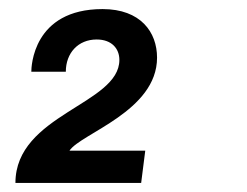

<svg xmlns="http://www.w3.org/2000/svg" viewBox="-20 -822 545 423"><path d="M326 -695C326 -751 290 -802 206 -802C52 -802 49 -674 49 -664H125C125 -705 152 -735 193 -735C226 -735 243 -715 243 -690C243 -592 14 -570 14 -419H291L300 -490H133C158 -528 326 -577 326 -695Z"/></svg>

Font: Chivo
Style: Bold Italic
Weight: 700
Italic angle: -8°
Designer: Hector Gatti
Foundry: Omnibus-Type
Version: Version 1.003;PS 001.003;hotconv 1.0.70;makeotf.lib2.5.58329